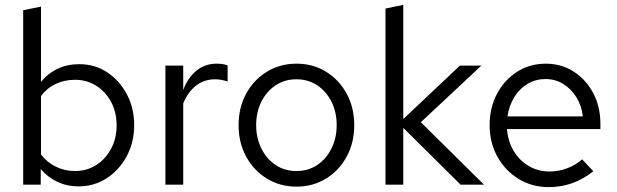

<svg xmlns="http://www.w3.org/2000/svg" viewBox="-20 -757 2531 787"><path d="M75 0V-715L148 -730V-421Q176 -456 216 -475Q256 -494 305 -494Q369 -494 419.5 -460.5Q470 -427 500 -370.5Q530 -314 530 -244Q530 -174 499.5 -117Q469 -60 417.5 -26.5Q366 7 301 7Q255 7 215.5 -11.5Q176 -30 147 -64V0ZM287 -56Q336 -56 374.5 -80.5Q413 -105 435.5 -147.5Q458 -190 458 -243Q458 -297 435.5 -339Q413 -381 374.5 -405.5Q336 -430 287 -430Q244 -430 207.5 -412.5Q171 -395 148 -363V-124Q172 -92 208.5 -74Q245 -56 287 -56Z M658 0V-488H731V-388Q750 -439 785.5 -467.5Q821 -496 867 -496Q880 -496 891 -494.5Q902 -493 913 -489V-423Q901 -427 887.5 -429.5Q874 -432 862 -432Q817 -432 783.5 -406Q750 -380 731 -333V0Z M1195 8Q1128 8 1074 -25Q1020 -58 989 -115Q958 -172 958 -244Q958 -316 989 -373Q1020 -430 1074 -463Q1128 -496 1195 -496Q1263 -496 1316.5 -463Q1370 -430 1401 -373Q1432 -316 1432 -244Q1432 -172 1401 -115Q1370 -58 1316.5 -25Q1263 8 1195 8ZM1195 -56Q1243 -56 1280 -80.5Q1317 -105 1338.5 -148Q1360 -191 1360 -244Q1360 -298 1338.5 -340.5Q1317 -383 1280 -407.5Q1243 -432 1195 -432Q1147 -432 1110 -407.5Q1073 -383 1051.5 -340.5Q1030 -298 1030 -244Q1030 -191 1051.5 -148Q1073 -105 1110 -80.5Q1147 -56 1195 -56Z M1560 0V-722L1633 -737V-269L1865 -488H1953L1705 -256L1964 0H1868L1633 -233V0Z M2229 10Q2161 10 2106 -23.5Q2051 -57 2019 -114.5Q1987 -172 1987 -244Q1987 -316 2017.5 -373Q2048 -430 2100 -463Q2152 -496 2217 -496Q2281 -496 2331.5 -463.5Q2382 -431 2411.5 -375.5Q2441 -320 2441 -250V-228H2058Q2062 -178 2085.5 -138.5Q2109 -99 2147.5 -76.5Q2186 -54 2232 -54Q2270 -54 2305.5 -67.5Q2341 -81 2366 -104L2412 -55Q2370 -22 2325 -6Q2280 10 2229 10ZM2060 -280H2369Q2364 -324 2342.5 -358.5Q2321 -393 2288.5 -413Q2256 -433 2216 -433Q2176 -433 2143 -413.5Q2110 -394 2088.5 -359.5Q2067 -325 2060 -280Z"/></svg>

Font: Red Hat Text
Style: Regular
Weight: 400
Designer: Pentagram, MCKL
Foundry: MCKL
Version: Version 1.030